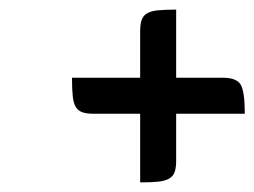

<svg xmlns="http://www.w3.org/2000/svg" viewBox="-20 -536 530 400"><path d="M272 -299H175Q161 -299 152 -302Q143 -305 138 -313Q133 -321 131.5 -336Q130 -351 130 -374H272V-471Q272 -485 275 -494Q278 -503 286 -508Q294 -513 309 -514.5Q324 -516 347 -516V-374H445Q473 -374 481.5 -359.5Q490 -345 490 -299H347V-201Q347 -187 344 -178Q341 -169 332.5 -164Q324 -159 309.5 -157.5Q295 -156 272 -156Z"/></svg>

Font: Warnes
Style: Regular
Weight: 400
Designer: Eduardo Rodriguez Tunni
Foundry: Eduardo Rodriguez Tunni
Version: Version 1.001